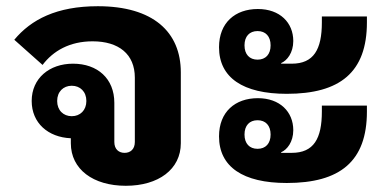

<svg xmlns="http://www.w3.org/2000/svg" viewBox="-20 -586 1252 618"><path d="M385 12C490 12 562 -41 562 -125V-353C562 -483 473 -566 295 -566C162 -566 80 -523 26 -458L117 -377C151 -422 204 -453 278 -453C362 -453 414 -412 414 -336V-129C414 -105 399 -94 381 -94C363 -94 348 -105 348 -129V-255C348 -333 294 -381 215 -381C139 -381 82 -334 82 -261C82 -190 135 -144 208 -141V-125C208 -41 280 12 385 12ZM211 -212C184 -212 164 -231 164 -261C164 -291 184 -310 211 -310C238 -310 258 -291 258 -261C258 -231 238 -212 211 -212Z M903 -284C1074 -284 1161 -353 1161 -514V-533H1016V-514C1016 -427 990 -381 919 -381H885V-383C904 -391 924 -416 924 -454C924 -513 881 -557 810 -557C737 -557 685 -513 685 -434C685 -336 762 -284 903 -284ZM903 3C1074 3 1161 -66 1161 -227V-246H1016V-227C1016 -140 990 -94 919 -94H885V-96C904 -104 924 -129 924 -167C924 -226 881 -270 810 -270C737 -270 685 -226 685 -147C685 -49 762 3 903 3ZM809 -394C783 -394 767 -411 767 -440C767 -469 783 -486 809 -486C835 -486 851 -469 851 -440C851 -411 835 -394 809 -394ZM809 -107C783 -107 767 -124 767 -153C767 -182 783 -199 809 -199C835 -199 851 -182 851 -153C851 -124 835 -107 809 -107Z"/></svg>

Font: IBM Plex Sans Thai Looped
Style: Bold
Weight: 700
Designer: Mike Abbink, Paul van der Laan, Pieter van Rosmalen, Ben Mitchell, Mark Frömberg
Foundry: Bold Monday
Version: Version 1.1